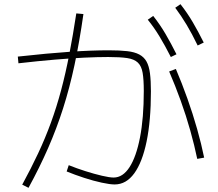

<svg xmlns="http://www.w3.org/2000/svg" viewBox="-20 -866 1040 916"><path d="M795 -594Q767 -649 741 -692Q715 -735 685 -772L711 -790Q744 -748 770 -703.5Q796 -659 822 -607ZM923 -649Q896 -705 870.5 -747.5Q845 -790 816 -829L841 -846Q874 -804 900 -759.5Q926 -715 952 -663ZM86 15Q128 -62 162 -134.5Q196 -207 223 -281Q250 -355 271.5 -435.5Q293 -516 310.5 -606.5Q328 -697 344 -802L378 -799Q359 -666 335.5 -556Q312 -446 281 -349Q250 -252 209.5 -159.5Q169 -67 116 30ZM921 -108Q908 -171 888 -242.5Q868 -314 842 -386Q816 -458 787 -525L819 -537Q848 -469 874 -396Q900 -323 920.5 -250.5Q941 -178 954 -114ZM527 14Q505 14 465.5 5.5Q426 -3 381.5 -17.5Q337 -32 298 -48L308 -78Q345 -63 387.5 -49.5Q430 -36 466.5 -27.5Q503 -19 522 -19Q566 -19 598 -68.5Q630 -118 648 -210.5Q666 -303 666 -432Q666 -486 660.5 -518.5Q655 -551 637.5 -567.5Q620 -584 586.5 -589Q553 -594 496 -594Q445 -594 382 -591Q319 -588 241.5 -581.5Q164 -575 68 -564L65 -596Q210 -612 313.5 -619Q417 -626 499 -626Q551 -626 586.5 -622Q622 -618 644.5 -606Q667 -594 679 -572.5Q691 -551 695.5 -516Q700 -481 700 -430Q700 -291 679.5 -191.5Q659 -92 620.5 -39Q582 14 527 14Z"/></svg>

Font: M PLUS 2 Thin ExtraLight
Style: Regular
Weight: 250
Version: Version 1.001